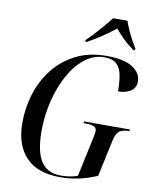

<svg xmlns="http://www.w3.org/2000/svg" viewBox="-101 -1020 891 1105"><g transform="rotate(10 344.5 -467.0)"><path d="M326 10Q193 10 126 -61.5Q59 -133 59 -261Q59 -349 85 -432Q111 -515 163 -580.5Q215 -646 292 -685Q369 -724 471 -724Q574 -724 623.5 -691Q673 -658 673 -611Q673 -572 643 -553Q613 -534 570 -534Q570 -590 562 -630.5Q554 -671 530 -692.5Q506 -714 459 -714Q398 -714 346 -673.5Q294 -633 256 -564Q218 -495 197 -409Q176 -323 176 -232Q176 -162 190 -110Q204 -58 238 -29Q272 0 331 0Q358 0 382.5 -4Q407 -8 427 -16L477 -249Q479 -260 481 -270Q483 -280 483 -286Q483 -307 465.5 -313.5Q448 -320 421 -320H406L408 -330H676L674 -320H667Q639 -320 618.5 -308Q598 -296 588 -250L542 -36Q489 -13 436.5 -1.5Q384 10 326 10ZM335 -793Q356 -813 380.5 -839.5Q405 -866 428.5 -893.5Q452 -921 469 -944H553Q560 -922 572.5 -894Q585 -866 600 -838.5Q615 -811 626 -793L625 -784H615Q580 -809 552 -836.5Q524 -864 503 -890Q472 -864 429 -835.5Q386 -807 345 -784H334Z"/></g></svg>

Font: Noto Serif Display SemiCondensed Medium
Style: Italic
Weight: 500
Width: 4
Italic angle: -12°
Designer: Monotype Design Team
Foundry: Monotype Imaging Inc.
Version: Version 2.009